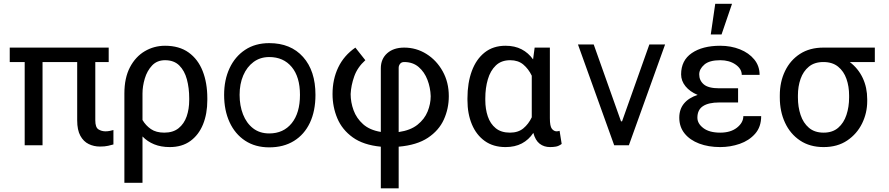

<svg xmlns="http://www.w3.org/2000/svg" viewBox="-20 -786 4810 1039"><path d="M568.2 -528.4V-450.3H495.7V-134.9Q495.7 -96.6 512.8 -85.9Q529.8 -75.3 551.1 -75.3Q562.9 -75.3 575.1 -77.8Q587.4 -80.3 593.8 -82.4V-4.3Q583.1 -1.1 565 3Q546.9 7.1 521.3 7.1Q487.9 7.1 459.9 -6.6Q431.8 -20.2 414.8 -51.3Q397.7 -82.4 397.7 -134.9V-450.3H210.2V0H113.6V-450.3H32.7V-528.4Z M653.1 203.1V-279.8Q653.1 -364.3 683.2 -421.9Q713.4 -479.4 763.5 -508.9Q813.6 -538.4 873.2 -538.4Q949.9 -538.4 1000.7 -502Q1051.5 -465.6 1076.7 -401.5Q1101.9 -337.4 1101.9 -254.3V-244.3Q1101.9 -170.5 1078.7 -113.1Q1055.4 -55.8 1010.1 -22.9Q964.8 9.9 898.8 9.9Q851.2 9.9 814.5 -5Q777.7 -19.9 751.1 -47.6V203.1ZM751.1 -279.8V-136.7Q768.5 -106.9 796.7 -87.5Q824.9 -68.2 869 -68.2Q916.5 -68.2 946.4 -92.2Q976.2 -116.1 990.1 -156.1Q1003.9 -196 1003.9 -244.3V-254.3Q1003.9 -309.7 991.3 -356.5Q978.7 -403.4 950.1 -431.8Q921.5 -460.2 873.2 -460.2Q829.9 -460.2 802.9 -431.5Q775.9 -402.7 763.5 -360.8Q751.1 -318.9 751.1 -279.8Z M1437.1 11.4Q1361.2 11.4 1306.5 -24.7Q1251.8 -60.7 1222.3 -124.8Q1192.8 -188.9 1192.8 -272.7Q1192.8 -353.7 1222.3 -416.9Q1251.8 -480.1 1306.5 -516.3Q1361.2 -552.6 1437.1 -552.6Q1553.3 -552.6 1620.2 -477.6Q1687.1 -402.7 1687.1 -272.7Q1687.1 -185.4 1657 -121.6Q1626.8 -57.9 1570.7 -23.3Q1514.6 11.4 1437.1 11.4ZM1437.1 -63.9Q1513.8 -63.9 1558.6 -119.3Q1603.3 -174.7 1603.3 -272.7Q1603.3 -369.7 1558.6 -423.5Q1513.8 -477.3 1437.1 -477.3Q1388.1 -477.3 1352.1 -450.6Q1316.1 -424 1296.3 -377.8Q1276.6 -331.7 1276.6 -272.7Q1276.6 -214.5 1295.1 -167.1Q1313.6 -119.7 1349.4 -91.8Q1385.3 -63.9 1437.1 -63.9Z M2040.8 233V7.8Q1946 -1.4 1888.7 -42.8Q1831.3 -84.2 1805.4 -145.8Q1779.5 -207.4 1779.5 -277Q1779.5 -356.9 1810.4 -421.3Q1841.3 -485.8 1903.1 -528.4L1957 -460.2Q1914.4 -421.9 1897 -372.9Q1879.6 -323.9 1877.5 -277Q1877.5 -232.6 1893.3 -189.3Q1909.1 -146 1944.8 -114Q1980.5 -82 2040.8 -72.1V-416.2Q2040.8 -467.3 2075.3 -497.9Q2109.7 -528.4 2167.3 -528.4Q2232.6 -528.4 2287.5 -494.1Q2342.3 -459.9 2375.5 -400.4Q2408.7 -340.9 2408.7 -265.6Q2408.7 -198.5 2381.9 -139.2Q2355.1 -79.9 2295.5 -40.3Q2235.8 -0.7 2137.4 7.8V233ZM2137.4 -419V-71.4Q2201.3 -80.6 2239.3 -111Q2277.3 -141.3 2294 -182.5Q2310.7 -223.7 2310.7 -265.6Q2309.3 -311.8 2293.1 -354Q2277 -396.3 2245.6 -423.3Q2214.1 -450.3 2167.3 -450.3Q2152.3 -450.3 2144.9 -440.5Q2137.4 -430.8 2137.4 -419Z M2509.6 -244.3V-254.3Q2509.6 -337.4 2533.2 -401.5Q2556.8 -465.6 2602.8 -502Q2648.8 -538.4 2715.6 -538.4Q2765.6 -538.4 2802.6 -519.2Q2839.5 -500 2864.7 -464.5L2873.2 -528.4H2955.6V-146.3Q2955.6 -102.6 2966.6 -89Q2977.6 -75.3 2992.5 -75.3Q2999.6 -75.3 3008.2 -78.1L3019.5 -7.1Q3003.6 4.6 2988.3 7.3Q2973 9.9 2957 9.9Q2923.7 9.9 2900.4 -8.2Q2877.1 -26.3 2866.1 -66.8Q2841.3 -29.5 2804 -9.8Q2766.7 9.9 2715.6 9.9Q2649.5 9.9 2603.5 -22.9Q2557.5 -55.8 2533.6 -113.1Q2509.6 -170.5 2509.6 -244.3ZM2606.2 -254.3V-244.3Q2606.2 -196 2619.7 -156.1Q2633.2 -116.1 2662.6 -92.2Q2692.1 -68.2 2739.7 -68.2Q2784.1 -68.2 2812.1 -91.4Q2840.2 -114.7 2857.6 -151.3V-376.4Q2839.8 -413.4 2811.8 -436.8Q2783.7 -460.2 2741.1 -460.2Q2692.8 -460.2 2663.2 -431.8Q2633.5 -403.4 2619.9 -356.5Q2606.2 -309.7 2606.2 -254.3Z M3579.2 -545.5 3383.2 0H3303.6L3107.6 -545.5H3192.8L3340.6 -129.3H3346.2L3494 -545.5Z M3871.8 -308.2H3974.1V-231.5H3871.8Q3814.3 -231.5 3784.1 -211.6Q3753.9 -191.8 3753.9 -149.1Q3753.9 -117.2 3786.4 -92.7Q3818.9 -68.2 3877.5 -68.2Q3933.9 -68.2 3968.2 -95.3Q4002.5 -122.5 4002.5 -157.7H4099.1Q4099.1 -99.4 4066.4 -62.3Q4033.7 -25.2 3983 -7.6Q3932.2 9.9 3877.5 9.9Q3813.6 9.9 3763.5 -9.1Q3713.4 -28.1 3684.7 -63.7Q3655.9 -99.4 3655.9 -149.1Q3655.9 -195 3681.6 -226Q3707.4 -257.1 3755.3 -272.4Q3713.4 -289.8 3689.6 -319.1Q3665.8 -348.4 3665.8 -383.5Q3665.8 -459.2 3723.7 -498.8Q3781.6 -538.4 3877.5 -538.4Q3935.7 -538.4 3984.2 -519Q4032.7 -499.6 4061.6 -464.3Q4090.6 -429 4090.6 -380.7H3994Q3994 -413.7 3960.2 -437Q3926.5 -460.2 3877.5 -460.2Q3818.9 -460.2 3791.4 -436.3Q3763.8 -412.3 3763.8 -383.5Q3763.8 -350.5 3788.5 -329.4Q3813.2 -308.2 3871.8 -308.2ZM3826.3 -599.4 3850.5 -765.6H3941.4L3884.6 -599.4Z M4199.9 -258.5V-269.9Q4199.9 -343 4228.2 -401.6Q4256.4 -460.2 4309.1 -494.3Q4361.9 -528.4 4435.7 -528.4H4714.1V-450.3H4578.5Q4624.3 -415.5 4648.6 -364Q4672.9 -312.5 4672.9 -248.6V-238.6Q4672.9 -174.7 4645.1 -117.9Q4617.2 -61.1 4564.5 -25.6Q4511.7 9.9 4437.1 9.9Q4362.6 9.9 4309.5 -25.6Q4256.4 -61.1 4228.2 -121.8Q4199.9 -182.5 4199.9 -258.5ZM4297.9 -269.9V-258.5Q4297.9 -207.4 4312.3 -164.1Q4326.7 -120.7 4357.4 -94.5Q4388.1 -68.2 4437.1 -68.2Q4485.4 -68.2 4515.8 -94.5Q4546.2 -120.7 4560.5 -164.1Q4574.9 -207.4 4574.9 -258.5V-269.9Q4574.9 -318.2 4560.5 -359.2Q4546.2 -400.2 4515.4 -425.2Q4484.7 -450.3 4435.7 -450.3Q4387.4 -450.3 4357.1 -425.2Q4326.7 -400.2 4312.3 -359.2Q4297.9 -318.2 4297.9 -269.9Z"/></svg>

Font: Interface
Style: Regular
Weight: 400
Designer: Rasmus Andersson
Foundry: rsms
Version: Version 1.8